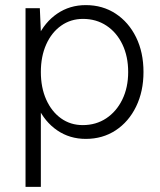

<svg xmlns="http://www.w3.org/2000/svg" viewBox="-20 -532 627 752"><path d="M80 200V-500H136L140 -408V200ZM316 12Q253 12 204 -21.5Q155 -55 127.5 -114.5Q100 -174 100 -250Q100 -327 127.5 -386Q155 -445 204 -478.5Q253 -512 316 -512Q382 -512 433 -478.5Q484 -445 513 -386Q542 -327 542 -250Q542 -174 513 -114.5Q484 -55 433 -21.5Q382 12 316 12ZM304 -42Q356 -42 396 -68.5Q436 -95 459 -142Q482 -189 482 -250Q482 -311 459.5 -358Q437 -405 397 -431.5Q357 -458 305 -458Q257 -458 219.5 -431.5Q182 -405 161 -358Q140 -311 140 -250Q140 -189 161 -142Q182 -95 219 -68.5Q256 -42 304 -42Z"/></svg>

Font: Figtree Light Light
Style: Regular
Weight: 300
Version: Version 2.001;gftools[0.9.30]